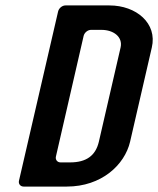

<svg xmlns="http://www.w3.org/2000/svg" viewBox="-20 -687 582 707"><path d="M383 -667H221C209 -667 197 -657 194 -645L50 -22C47 -10 55 0 67 0H226C354 0 439 -80 459 -165L539 -512C560 -601 482 -667 383 -667ZM344 -165C332 -114 298 -89 238 -89H203C191 -89 183 -99 186 -111L288 -555C291 -567 303 -577 315 -577H354C398 -577 433 -551 424 -512Z"/></svg>

Font: DIN Rundschrift
Style: BreitKursiv
Weight: 400
Width: 7
Version: Version 1.027